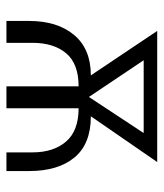

<svg xmlns="http://www.w3.org/2000/svg" viewBox="24 -532 508 596"><g transform="rotate(90 278.0 -234.0)"><path d="M45 0V-70Q45 -158 88.5 -210Q132 -262 214 -262L76 -468H483L341 -262Q427 -262 469 -211Q511 -160 511 -70V0H453V-81Q453 -146 419.5 -185Q386 -224 316 -224V0H248V-224Q178 -224 145.5 -185.5Q113 -147 113 -81V0ZM281 -256 393 -426H167Z"/></g></svg>

Font: Didact Gothic
Style: Regular
Weight: 400
Designer: Daniel Johnson
Foundry: Daniel Johnson
Version: Version 2.101;PS 002.101;hotconv 1.0.88;makeotf.lib2.5.64775